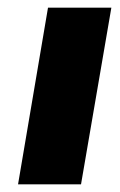

<svg xmlns="http://www.w3.org/2000/svg" viewBox="-20 -480 313 500"><path d="M105 -460H270L191 0H27Z"/></svg>

Font: Jost* Heavy
Style: Italic
Weight: 800
Italic angle: -10°
Version: Version 3.7